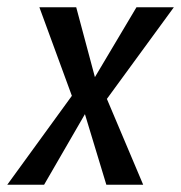

<svg xmlns="http://www.w3.org/2000/svg" viewBox="-58 -509 499 529"><path d="M-38 0 140 -245 50.5 -489H152L203.5 -296.5L318 -489H421L236.5 -236.5L336.5 0H235L176 -194.5L63.5 0Z"/></svg>

Font: Cabin Condensed
Style: Italic
Weight: 400
Width: 3
Italic angle: -10°
Designer: Pablo Impallari
Foundry: Pablo Impallari. http://www.impallari.com Igino Marini. http://www.ikern.com
Version: Version 3.001; ttfautohint (v1.8.3)